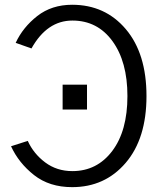

<svg xmlns="http://www.w3.org/2000/svg" viewBox="-20 -769 686 807"><path d="M243.2 -308.6V-413.1H345.7V-308.6ZM26.4 -154.3 96.7 -176.8Q121.1 -123 169.9 -86.4Q218.8 -49.8 284.2 -49.8Q387.7 -49.8 451.7 -134.3Q515.6 -218.8 515.6 -365.2Q515.6 -509.8 452.6 -596.2Q389.6 -682.6 284.2 -682.6Q177.7 -682.6 112.3 -565.4L45.9 -588.9Q76.2 -654.3 136.7 -701.7Q197.3 -749 283.2 -749Q421.9 -749 508.8 -646.5Q595.7 -543.9 595.7 -365.2Q595.7 -186.5 508.3 -84.5Q420.9 17.6 283.2 17.6Q187.5 17.6 123 -33.2Q58.6 -84 26.4 -154.3Z"/></svg>

Font: Gothic A1
Style: Regular
Weight: 400
Designer: HanYang I&C Co.,Ltd.
Foundry: HanYang I&C Co.,Ltd.
Version: Version 2.50